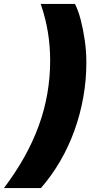

<svg xmlns="http://www.w3.org/2000/svg" viewBox="-102 -762 491 976"><path d="M-82 194Q-23 116 21 37.5Q65 -41 94.5 -121.5Q124 -202 138.5 -285.5Q153 -369 153 -454Q153 -527 141.5 -598Q130 -669 105 -742H279Q296 -709 308.5 -660.5Q321 -612 329 -556.5Q337 -501 337 -444Q337 -355 321.5 -268Q306 -181 276.5 -99Q247 -17 204 57Q161 131 106 194Z"/></svg>

Font: Montserrat Thin ExtraBold
Style: Italic
Weight: 800
Italic angle: -11.3°
Version: Version 9.000